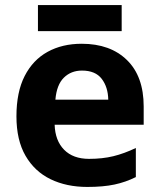

<svg xmlns="http://www.w3.org/2000/svg" viewBox="-20 -729 631 759"><path d="M303 -556Q416 -556 482 -491.5Q548 -427 548 -308V-236H196Q198 -173 233.5 -137Q269 -101 332 -101Q385 -101 428 -111.5Q471 -122 517 -144V-29Q477 -9 432.5 0.5Q388 10 325 10Q243 10 180 -20.5Q117 -51 81 -113Q45 -175 45 -269Q45 -365 77.5 -428.5Q110 -492 168 -524Q226 -556 303 -556ZM304 -450Q261 -450 232.5 -422Q204 -394 199 -335H408Q407 -385 382 -417.5Q357 -450 304 -450ZM461 -709V-606H130V-709Z"/></svg>

Font: Noto Sans Thaana
Style: Bold
Weight: 700
Designer: David Williams
Foundry: Google Inc.
Version: Version 3.001; ttfautohint (v1.8.4.7-5d5b)